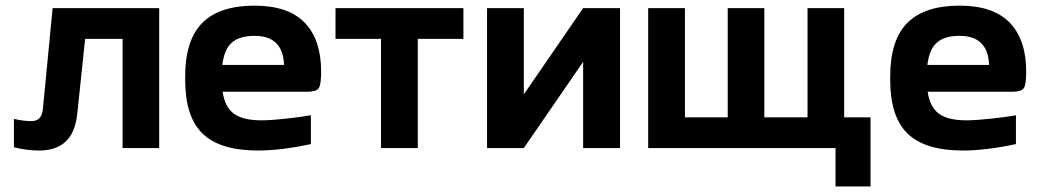

<svg xmlns="http://www.w3.org/2000/svg" viewBox="-20 -529 3704 686"><path d="M255.9 -121.1Q242.2 8.8 120.1 8.8Q74.2 8.8 29.8 -2.9V-104Q66.4 -96.2 91.8 -96.2Q110.8 -96.2 121.3 -107.2Q131.8 -118.2 133.8 -145L168 -500H548.8V0H418V-390.1H284.2Z M1127.4 -272.9Q1127.4 -225.6 1118.4 -213.4Q1109.4 -201.2 1076.7 -201.2H775.4Q783.7 -146 815.9 -122.6Q848.1 -99.1 913.6 -99.1Q948.2 -99.1 1001.5 -105Q1054.7 -110.8 1090.8 -117.2V-14.2Q983.4 8.8 901.4 8.8Q766.6 8.8 704.1 -51.3Q641.6 -111.3 641.6 -244.1V-255.9Q641.6 -385.7 702.9 -447.3Q764.2 -508.8 889.6 -508.8Q1009.8 -508.8 1068.6 -448Q1127.4 -387.2 1127.4 -272.9ZM774.4 -296.9H994.6Q993.7 -347.2 967.5 -374Q941.4 -400.9 889.6 -400.9Q835.4 -400.9 808.1 -376.5Q780.8 -352.1 774.4 -296.9Z M1341.3 0V-390.1H1178.7V-500H1635.7V-390.1H1472.7V0Z M1720.2 0V-500H1851.6V-191.9L2063.5 -500H2195.3V0H2063.5V-308.1L1851.6 0Z M2295.9 -500H2427.2V-109.9H2580.1V-500H2710.9V-109.9H2865.2V-500H2996.1V-109.9H3090.3V137.2H2965.3V0H2295.9Z M3646.5 -272.9Q3646.5 -225.6 3637.5 -213.4Q3628.4 -201.2 3595.7 -201.2H3294.4Q3302.7 -146 3335 -122.6Q3367.2 -99.1 3432.6 -99.1Q3467.3 -99.1 3520.5 -105Q3573.7 -110.8 3609.9 -117.2V-14.2Q3502.4 8.8 3420.4 8.8Q3285.6 8.8 3223.1 -51.3Q3160.6 -111.3 3160.6 -244.1V-255.9Q3160.6 -385.7 3221.9 -447.3Q3283.2 -508.8 3408.7 -508.8Q3528.8 -508.8 3587.6 -448Q3646.5 -387.2 3646.5 -272.9ZM3293.5 -296.9H3513.7Q3512.7 -347.2 3486.6 -374Q3460.4 -400.9 3408.7 -400.9Q3354.5 -400.9 3327.1 -376.5Q3299.8 -352.1 3293.5 -296.9Z"/></svg>

Font: LT Wave Text Bold
Style: Regular
Weight: 700
Designer: Daniel Lyons
Version: Version 2.5 (Glyphs App)